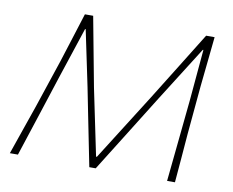

<svg xmlns="http://www.w3.org/2000/svg" viewBox="-78 -813 1107 914"><g transform="rotate(10 475.5 -356.5)"><path d="M24 0Q45 -61 64.5 -117Q84 -173 107 -239.5L185 -473Q205.5 -537 223.5 -594.2Q241.5 -651.5 261 -713H301Q317.5 -625.5 333 -542.5Q348.5 -459.5 364 -377.5L431 -55H435L639.5 -378.5Q691.5 -462 742 -543.5Q792.5 -625 847 -713H888Q881.5 -651.5 875.8 -595Q870 -538.5 863 -472.5L841.5 -237Q836.5 -172.5 831.8 -116.2Q827 -60 822 0H784Q795.5 -110.5 805.2 -209.2Q815 -308 824 -396L846 -644H843L674 -376.5Q613 -278.5 552 -180.8Q491 -83 439 0H408Q397.5 -52.5 385 -115.2Q372.5 -178 359.2 -244.5Q346 -311 333.5 -374L277 -644H274L192 -396Q164.5 -310 131.2 -208.8Q98 -107.5 63 0Z"/></g></svg>

Font: Commissioner Loud Thin
Style: Italic
Weight: 100
Italic angle: -12°
Designer: Kostas Bartsokas
Foundry: Kostas Bartsokas
Version: Version 1.000; ttfautohint (v1.8.3)